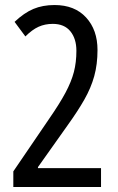

<svg xmlns="http://www.w3.org/2000/svg" viewBox="-20 -744 469 764"><path d="M382 0H33V-62L174 -269Q217 -331 240.5 -375Q264 -419 274 -457.5Q284 -496 284 -542Q284 -590 260 -619.5Q236 -649 190 -649Q159 -649 133.5 -637.5Q108 -626 81 -599L38 -657Q76 -693 113 -708.5Q150 -724 197 -724Q277 -724 322.5 -674.5Q368 -625 368 -545Q368 -488 355 -441Q342 -394 315.5 -347.5Q289 -301 248 -244L131 -79V-75H382Z"/></svg>

Font: Noto Sans Myanmar ExtraCondensed
Style: Regular
Weight: 400
Width: 2
Designer: Monotype Design Team
Foundry: Monotype Imaging Inc.
Version: Version 2.107; ttfautohint (v1.8.4.7-5d5b)